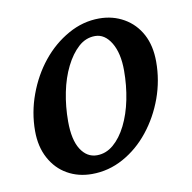

<svg xmlns="http://www.w3.org/2000/svg" viewBox="-58 -489 553 554"><g transform="rotate(-10 218.5 -212.0)"><path d="M168.9 7.8Q128.9 7.8 97.2 -10.3Q65.4 -28.3 46.9 -62.5Q28.3 -96.7 28.3 -142.6Q28.3 -197.3 47.4 -249Q66.4 -300.8 99.1 -341.3Q131.8 -381.8 175.3 -406.2Q218.8 -430.7 266.6 -430.7Q306.6 -430.7 338.9 -412.1Q371.1 -393.6 389.2 -359.9Q407.2 -326.2 407.2 -279.3Q407.2 -224.6 388.7 -173.3Q370.1 -122.1 337.4 -81.1Q304.7 -40 261.2 -16.1Q217.8 7.8 168.9 7.8ZM192.4 -43Q218.8 -43 240.7 -61.5Q262.7 -80.1 278.8 -112.3Q294.9 -144.5 303.2 -185.5Q311.5 -226.6 311.5 -270.5Q311.5 -321.3 293 -352.1Q274.4 -382.8 246.1 -382.8Q218.8 -382.8 197.3 -363.3Q175.8 -343.8 159.7 -311.5Q143.6 -279.3 135.3 -238.3Q127 -197.3 127 -153.3Q127 -99.6 145 -71.3Q163.1 -43 192.4 -43Z"/></g></svg>

Font: Crimson Pro ExtraLight Medium
Style: Italic
Weight: 500
Italic angle: -12°
Version: Version 1.002